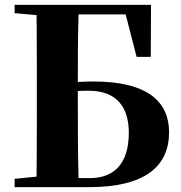

<svg xmlns="http://www.w3.org/2000/svg" viewBox="-20 -767 740 787"><path d="M302 -37C299 -145 299 -255 299 -365V-394C314 -395 329 -395 344 -395C457 -395 508 -329 508 -223C508 -101 452 -37 348 -37ZM495 -708 540 -534H598L599 -747H40V-713L130 -705C131 -603 131 -502 131 -400V-364C131 -256 131 -148 130 -43L40 -34V0H346C574 0 673 -85 673 -225C673 -347 589 -434 359 -433C338 -433 318 -432 299 -431C299 -519 299 -613 302 -708Z"/></svg>

Font: Noto Serif CJK JP Black
Style: Regular
Weight: 900
Designer: Ryoko NISHIZUKA 西塚涼子 (kana & ideographs); Frank Grießhammer (Latin, Greek & Cyrillic); Wenlong ZHANG 张文龙 (bopomofo); San
Foundry: Adobe Systems Incorporated
Version: Version 1.001;PS 1.001;hotconv 16.6.54;makeotf.lib2.5.65590